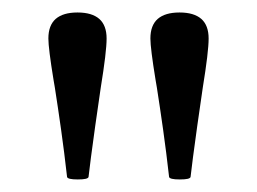

<svg xmlns="http://www.w3.org/2000/svg" viewBox="-20 -743 409 306"><path d="M86.9 -460.9Q82.5 -500 77.4 -536.1Q72.3 -572.3 67.4 -603.5Q66.4 -609.4 65.4 -615.2Q57.1 -666 57.1 -681.6Q57.1 -702.6 68.8 -712.9Q80.6 -723.1 103.5 -723.1Q126.5 -723.1 138.2 -712.9Q149.9 -702.6 149.9 -681.6Q149.9 -660.6 140.6 -603.5Q136.2 -573.2 131.8 -542.5Q123.5 -482.9 121.1 -460.9Q120.6 -459 116.5 -458Q112.3 -457 104 -457Q95.7 -457 91.6 -458Q87.4 -459 86.9 -460.9ZM249.5 -460.9Q245.1 -500 240 -536.1Q234.9 -572.3 230 -603.5Q229 -609.4 228 -615.2Q219.7 -666 219.7 -681.6Q219.7 -702.6 231.4 -712.9Q243.2 -723.1 266.1 -723.1Q289.1 -723.1 300.8 -712.9Q312.5 -702.6 312.5 -681.6Q312.5 -660.6 303.2 -603.5Q298.8 -573.2 294.4 -542.5Q286.1 -482.9 283.7 -460.9Q283.2 -459 279.1 -458Q274.9 -457 266.6 -457Q258.3 -457 254.2 -458Q250 -459 249.5 -460.9Z"/></svg>

Font: Junicode Two Beta VF
Style: Regular
Weight: 400
Designer: Peter S. Baker
Foundry: Briery Creek Software
Version: Version 1.031 beta; ttfautohint (v1.8.1.43-b0c9)